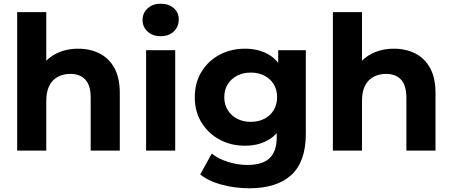

<svg xmlns="http://www.w3.org/2000/svg" viewBox="-20 -807 2423 1029"><path d="M399 -546Q463 -546 513.5 -520.5Q564 -495 593 -442.5Q622 -390 622 -308V0H466V-284Q466 -349 437.5 -380Q409 -411 357 -411Q320 -411 290.5 -395.5Q261 -380 244.5 -348Q228 -316 228 -266V0H72V-742H228V-389L193 -434Q222 -488 276 -517Q330 -546 399 -546Z M763 0V-538H919V0ZM841 -613Q798 -613 771 -638Q744 -663 744 -700Q744 -737 771 -762Q798 -787 841 -787Q884 -787 911 -763.5Q938 -740 938 -703Q938 -664 911.5 -638.5Q885 -613 841 -613Z M1317 202Q1241 202 1170.5 183.5Q1100 165 1053 128L1115 16Q1149 44 1201.5 60.5Q1254 77 1305 77Q1388 77 1425.5 40Q1463 3 1463 -70V-151L1473 -286L1471 -422V-538H1619V-90Q1619 60 1541 131Q1463 202 1317 202ZM1293 -26Q1218 -26 1157.5 -58.5Q1097 -91 1060.5 -149.5Q1024 -208 1024 -286Q1024 -365 1060.5 -423.5Q1097 -482 1157.5 -514Q1218 -546 1293 -546Q1361 -546 1413 -518.5Q1465 -491 1494 -433.5Q1523 -376 1523 -286Q1523 -197 1494 -139.5Q1465 -82 1413 -54Q1361 -26 1293 -26ZM1324 -154Q1365 -154 1397 -170.5Q1429 -187 1447 -217Q1465 -247 1465 -286Q1465 -326 1447 -355.5Q1429 -385 1397 -401.5Q1365 -418 1324 -418Q1283 -418 1251 -401.5Q1219 -385 1200.5 -355.5Q1182 -326 1182 -286Q1182 -247 1200.5 -217Q1219 -187 1251 -170.5Q1283 -154 1324 -154Z M2091 -546Q2155 -546 2205.5 -520.5Q2256 -495 2285 -442.5Q2314 -390 2314 -308V0H2158V-284Q2158 -349 2129.5 -380Q2101 -411 2049 -411Q2012 -411 1982.5 -395.5Q1953 -380 1936.5 -348Q1920 -316 1920 -266V0H1764V-742H1920V-389L1885 -434Q1914 -488 1968 -517Q2022 -546 2091 -546Z"/></svg>

Font: MOST Montserrat
Style: Bold
Weight: 700
Designer: Julieta Ulanovsky
Foundry: Julieta Ulanovsky
Version: Version 8.000;March 11, 2024;FontCreator 15.0.0.2926 64-bit